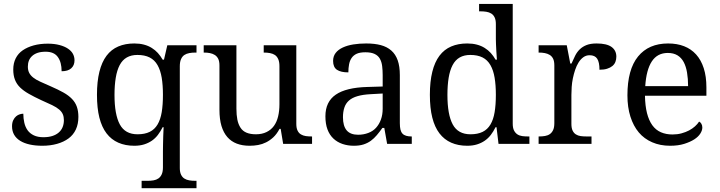

<svg xmlns="http://www.w3.org/2000/svg" viewBox="-20 -741 3707 989"><path d="M198.2 9.8Q162.1 9.8 133.3 3.4Q104.5 -2.9 84 -15.6Q63.5 -28.3 52.7 -47.1Q42 -65.9 42 -90.3Q42 -108.9 48.1 -121.6Q54.2 -134.3 63 -141.8Q71.8 -149.4 82 -152.3Q92.3 -155.3 100.1 -155.3Q100.1 -131.3 105.2 -108.9Q110.4 -86.4 122.3 -69.8Q134.3 -53.2 154.5 -43.7Q174.8 -34.2 203.6 -34.2Q229.5 -34.2 249 -40.3Q268.6 -46.4 282.2 -58.1Q295.9 -69.8 302.5 -86.2Q309.1 -102.5 309.1 -122.1Q309.1 -139.2 303.7 -152.1Q298.3 -165 285.2 -176.5Q272 -188 248.5 -199.5Q225.1 -210.9 191.4 -225.6Q155.8 -242.2 128.7 -257.6Q101.6 -272.9 83.7 -290.3Q65.9 -307.6 57.1 -330.1Q48.3 -352.5 48.3 -382.8Q48.3 -415.5 61 -440.7Q73.7 -465.8 97.2 -481.9Q120.6 -498 153.3 -507.1Q186 -516.1 226.1 -516.1Q260.3 -516.1 286.6 -509Q313 -502 330.3 -490.2Q347.7 -478.5 355.7 -463.4Q363.8 -448.2 363.8 -430.2Q363.8 -404.3 346.9 -389.2Q330.1 -374 297.4 -374Q297.4 -420.4 277.8 -447.5Q258.3 -474.6 215.3 -474.6Q190.9 -474.6 173.8 -468.8Q156.7 -462.9 145.5 -452.6Q134.3 -442.4 128.9 -428.7Q123.5 -415 123.5 -397.5Q123.5 -378.9 130.4 -365.7Q137.2 -352.5 150.9 -341.6Q164.6 -330.6 187.7 -320.1Q210.9 -309.6 242.2 -295.9Q279.3 -279.8 306.4 -264.6Q333.5 -249.5 350.8 -231.4Q368.2 -213.4 376 -190.7Q383.8 -168 383.8 -139.2Q383.8 -102.1 370.8 -74.2Q357.9 -46.4 333.3 -28.1Q308.6 -9.8 273.9 0Q239.3 9.8 198.2 9.8Z M992.2 228.5H709.5V190.4H740.2Q756.3 190.4 770.8 188Q785.2 185.5 795.9 178.2Q806.6 170.9 813 157Q819.3 143.1 819.3 121.1V39.1Q819.3 22.9 819.8 2Q820.3 -19 820.8 -39.1Q821.8 -61 822.8 -85.9H817.9Q806.6 -63.5 793.2 -45.9Q779.8 -28.3 762 -16.1Q744.1 -3.9 722.2 2.9Q700.2 9.8 671.9 9.8Q625.5 9.8 589.4 -6.1Q553.2 -22 528.8 -54Q504.4 -85.9 491.9 -135Q479.5 -184.1 479.5 -252.9Q479.5 -320.8 491.9 -371.1Q504.4 -421.4 528.8 -453.9Q553.2 -486.3 589.4 -501.7Q625.5 -517.1 671.9 -517.1Q699.2 -517.1 721.4 -511.2Q743.7 -505.4 761.7 -494.1Q779.8 -482.9 793.2 -468Q806.6 -453.1 817.9 -433.6H824.7L841.8 -507.8H992.2V-470.2H985.4Q969.2 -470.2 954.8 -467.5Q940.4 -464.8 929.7 -457.8Q918.9 -450.7 912.6 -436.5Q906.2 -422.4 906.2 -399.9V125Q906.2 145.5 912.6 158.7Q918.9 171.9 929.7 178.7Q940.4 185.5 954.8 188Q969.2 190.4 985.4 190.4H992.2ZM688.5 -49.3Q726.1 -49.3 751.2 -61.8Q776.4 -74.2 791.5 -99.6Q806.6 -125 813 -163.1Q819.3 -201.2 819.3 -252.9Q819.3 -302.2 813 -340.6Q806.6 -378.9 791.5 -405.5Q776.4 -432.1 750.7 -445.1Q725.1 -458 687.5 -458Q656.2 -458 633.3 -445.1Q610.4 -432.1 596.4 -405.5Q582.5 -378.9 576.2 -340.1Q569.8 -301.3 569.8 -252Q569.8 -150.9 597.2 -100.1Q624.5 -49.3 688.5 -49.3Z M1506.3 -103Q1506.3 -81.5 1512.7 -68.4Q1519 -55.2 1530.3 -48.6Q1541.5 -42 1555.4 -40Q1569.3 -38.1 1585.4 -38.1H1587.4V0H1438.5L1425.8 -77.1H1419.9Q1405.3 -49.8 1387.5 -33.4Q1369.6 -17.1 1350.3 -7.6Q1331.1 2 1309.8 5.9Q1288.6 9.8 1266.1 9.8Q1228.5 9.8 1199.7 -1.2Q1170.9 -12.2 1151.1 -34.9Q1131.3 -57.6 1120.8 -92.3Q1110.4 -127 1110.4 -176.3V-403.8Q1110.4 -425.8 1103.8 -438.5Q1097.2 -451.2 1086.2 -458Q1075.2 -464.8 1061.3 -467.5Q1047.4 -470.2 1031.2 -470.2H1029.3V-507.8H1197.8V-181.2Q1197.8 -148.9 1202.6 -124.8Q1207.5 -100.6 1218.8 -83.3Q1230 -65.9 1249.8 -57.6Q1269.5 -49.3 1298.3 -49.3Q1329.6 -49.3 1353 -60.8Q1376.5 -72.3 1391.1 -92.5Q1405.8 -112.8 1412.6 -141.4Q1419.4 -169.9 1419.4 -204.1V-399.9Q1419.4 -422.4 1413.1 -436.5Q1406.7 -450.7 1396 -457.8Q1385.3 -464.8 1370.8 -467.5Q1356.4 -470.2 1340.3 -470.2H1338.4V-507.8H1506.3Z M1746.6 -137.2Q1746.6 -91.8 1765.9 -69.3Q1785.2 -46.9 1824.7 -46.9Q1852.5 -46.9 1877 -56.2Q1901.4 -65.4 1917.2 -83Q1933.1 -100.6 1942.1 -125.2Q1951.2 -149.9 1951.2 -181.2V-259.3L1889.6 -255.9Q1849.6 -253.9 1821.8 -245.8Q1793.9 -237.8 1777.3 -222.9Q1760.7 -208 1753.7 -186.3Q1746.6 -164.6 1746.6 -137.2ZM1862.3 -471.7Q1834 -471.7 1817.4 -464.1Q1800.8 -456.5 1791.3 -442.6Q1781.7 -428.7 1778.1 -409.4Q1774.4 -390.1 1774.4 -368.2Q1735.4 -368.2 1715.6 -381.6Q1695.8 -395 1695.8 -427.2Q1695.8 -451.2 1709 -468.3Q1722.2 -485.4 1745.8 -496.3Q1769.5 -507.3 1800.3 -512.2Q1831.1 -517.1 1866.2 -517.1Q1909.7 -517.1 1941.7 -508.5Q1973.6 -500 1995.6 -480.7Q2017.6 -461.4 2028.6 -430.2Q2039.6 -398.9 2039.6 -354V-106.9Q2039.6 -86.9 2042.7 -73.7Q2045.9 -60.5 2053.2 -52.7Q2060.5 -44.9 2072.3 -41.5Q2084 -38.1 2099.1 -38.1H2101.1V0H1974.1L1959.5 -82H1949.7Q1935.1 -61.5 1921.1 -44.9Q1907.2 -28.3 1890.6 -16.1Q1874 -3.9 1853 2.9Q1832 9.8 1802.7 9.8Q1771.5 9.8 1744.1 0.5Q1716.8 -8.8 1697 -27.6Q1677.2 -46.4 1666.7 -74.7Q1656.2 -103 1656.2 -142.1Q1656.2 -216.8 1709.5 -253.4Q1762.7 -290 1871.6 -293L1951.2 -295.4V-354Q1951.2 -378.9 1948.5 -400.6Q1945.8 -422.4 1936.8 -438.5Q1927.7 -454.6 1909.7 -463.1Q1891.6 -471.7 1862.3 -471.7Z M2621.1 -104Q2621.1 -82.5 2627.4 -69.6Q2633.8 -56.6 2644.5 -49.3Q2655.3 -42 2669.7 -40Q2684.1 -38.1 2700.2 -38.1H2707V0H2547.9L2537.6 -85.9H2532.7Q2521.5 -63.5 2508.1 -45.9Q2494.6 -28.3 2476.8 -16.1Q2459 -3.9 2437 2.9Q2415 9.8 2386.7 9.8Q2340.3 9.8 2304.2 -6.1Q2268.1 -22 2243.7 -54Q2219.2 -85.9 2206.8 -135Q2194.3 -184.1 2194.3 -252.9Q2194.3 -320.8 2206.8 -371.1Q2219.2 -421.4 2243.7 -453.9Q2268.1 -486.3 2304.2 -501.7Q2340.3 -517.1 2386.7 -517.1Q2414.1 -517.1 2436.3 -511.2Q2458.5 -505.4 2476.6 -494.1Q2494.6 -482.9 2508.1 -468Q2521.5 -453.1 2532.7 -433.6H2539.6Q2537.6 -457 2536.6 -478Q2535.6 -495.6 2534.9 -513.2Q2534.2 -530.8 2534.2 -539.1V-617.2Q2534.2 -638.2 2527.8 -651.4Q2521.5 -664.6 2510.3 -671.4Q2499 -678.2 2485.1 -680.4Q2471.2 -682.6 2455.1 -682.6H2447.8V-720.7H2621.1ZM2403.3 -49.3Q2440.9 -49.3 2466.1 -61.8Q2491.2 -74.2 2506.3 -99.6Q2521.5 -125 2527.8 -163.1Q2534.2 -201.2 2534.2 -252.9Q2534.2 -302.2 2527.8 -340.6Q2521.5 -378.9 2506.3 -405.5Q2491.2 -432.1 2465.6 -445.1Q2439.9 -458 2402.3 -458Q2371.1 -458 2348.1 -445.1Q2325.2 -432.1 2311.3 -405.5Q2297.4 -378.9 2291 -340.1Q2284.7 -301.3 2284.7 -252Q2284.7 -150.9 2312 -100.1Q2339.4 -49.3 2403.3 -49.3Z M3026.9 0H2754.4V-38.1H2756.3Q2772.5 -38.1 2787.1 -40.5Q2801.8 -43 2812.3 -50.3Q2822.8 -57.6 2829.1 -71Q2835.4 -84.5 2835.4 -106.9V-403.8Q2835.4 -425.8 2829.1 -438.5Q2822.8 -451.2 2811.8 -458Q2800.8 -464.8 2786.6 -467.5Q2772.5 -470.2 2756.3 -470.2H2754.4V-507.8H2899.4L2917.5 -413.6H2923.8Q2933.1 -435.1 2942.6 -454.1Q2952.1 -473.1 2966.6 -487.1Q2981 -501 3001.5 -509Q3022 -517.1 3053.2 -517.1Q3105 -517.1 3129.9 -499.3Q3154.8 -481.4 3154.8 -449.2Q3154.8 -434.6 3149.9 -422.1Q3145 -409.7 3134.3 -400.9Q3123.5 -392.1 3107.4 -387Q3091.3 -381.8 3067.9 -381.8Q3067.9 -420.4 3056.2 -438.5Q3044.4 -456.5 3017.1 -456.5Q2999 -456.5 2984.9 -446.3Q2970.7 -436 2960.2 -419.2Q2949.7 -402.3 2942.6 -381.1Q2935.5 -359.9 2930.9 -337.6Q2926.3 -315.4 2924.8 -293Q2923.3 -270.5 2923.3 -252V-103Q2923.3 -81.5 2929.4 -68.6Q2935.5 -55.7 2946.3 -48.8Q2957 -42 2970.9 -40Q2984.9 -38.1 3001.5 -38.1H3026.9Z M3419.9 -468.3Q3366.2 -468.3 3337.6 -424.8Q3309.1 -381.3 3303.7 -297.4H3524.4Q3524.4 -335.4 3519 -367.2Q3513.7 -398.9 3501.7 -421.4Q3489.7 -443.8 3469.5 -456.1Q3449.2 -468.3 3419.9 -468.3ZM3431.6 9.8Q3380.4 9.8 3339.4 -8.1Q3298.3 -25.9 3270.5 -58.8Q3242.7 -91.8 3227.3 -140.1Q3211.9 -188.5 3211.9 -250Q3211.9 -382.8 3266.6 -450Q3321.3 -517.1 3421.4 -517.1Q3467.8 -517.1 3503.9 -502.9Q3540 -488.8 3565.7 -460.4Q3591.3 -432.1 3605 -389.6Q3618.7 -347.2 3618.7 -291V-248H3302.2Q3303.2 -195.8 3312.7 -158.2Q3322.3 -120.6 3340.1 -95.9Q3357.9 -71.3 3384.3 -59.8Q3410.6 -48.3 3444.3 -48.3Q3469.2 -48.3 3490.7 -54.2Q3512.2 -60.1 3529.3 -69.1Q3546.4 -78.1 3559.8 -90.1Q3573.2 -102.1 3581.1 -114.7Q3587.4 -112.3 3592.5 -104Q3597.7 -95.7 3597.7 -84Q3597.7 -69.3 3587.4 -53Q3577.1 -36.6 3556.4 -23.2Q3535.6 -9.8 3504.6 0Q3473.6 9.8 3431.6 9.8Z"/></svg>

Font: MUA Office
Style: Regular
Weight: 400
Designer: Khon Soe Zaw Thu
Foundry: Myanmar Unicode
Version: Version 2.10 June 24, 2017